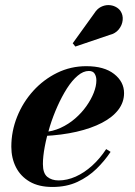

<svg xmlns="http://www.w3.org/2000/svg" viewBox="-20 -733 536 763"><path d="M188.5 10Q134 10 97.8 -11.2Q61.5 -32.5 43.2 -68.8Q25 -105 25 -150Q25 -211.5 48 -269Q71 -326.5 112 -371.8Q153 -417 207 -443.5Q261 -470 323 -470Q394 -470 433.5 -439Q473 -408 473 -363Q473 -326.5 450.2 -296.8Q427.5 -267 385.2 -245Q343 -223 284.5 -209.5Q226 -196 154 -192.5V-208Q189.5 -210.5 221 -225Q252.5 -239.5 278.5 -262Q304.5 -284.5 323.2 -311Q342 -337.5 352.5 -364.2Q363 -391 363 -413.5Q363 -429 356.2 -440Q349.5 -451 333 -451Q311 -451 288.8 -432.2Q266.5 -413.5 246.2 -381.8Q226 -350 208.5 -311Q191 -272 178 -230.2Q165 -188.5 157.8 -149.8Q150.5 -111 150.5 -81Q150.5 -44.5 168 -30.2Q185.5 -16 213 -16Q246.5 -16 280.8 -31.2Q315 -46.5 346 -74.5Q377 -102.5 402 -140.5L419.5 -129.5Q396 -94 363.5 -62.2Q331 -30.5 287.8 -10.2Q244.5 10 188.5 10ZM279.5 -548 269 -561 355 -680.5Q366 -698 381 -705.5Q396 -713 411.2 -712.8Q426.5 -712.5 439.2 -706Q452 -699.5 459 -689Q469.5 -673 467.5 -653Q465.5 -633 452 -616.2Q438.5 -599.5 415 -594Z"/></svg>

Font: Bodoni Moda
Style: Bold Italic
Weight: 700
Italic angle: -13°
Version: Version 2.004